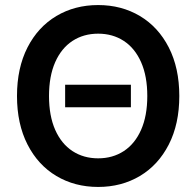

<svg xmlns="http://www.w3.org/2000/svg" viewBox="-20 -737 784 767"><path d="M502.9 -308.6H240.2V-398.4H502.9ZM372.1 9.8Q278.8 9.8 205.3 -33.9Q131.8 -77.6 89.8 -159.9Q47.9 -242.2 47.9 -353.5Q47.9 -465.3 89.8 -547.4Q131.8 -629.4 205.3 -673.1Q278.8 -716.8 372.1 -716.8Q465.3 -716.8 538.8 -673.1Q612.3 -629.4 654.3 -547.4Q696.3 -465.3 696.3 -353.5Q696.3 -241.7 654.3 -159.7Q612.3 -77.6 538.8 -33.9Q465.3 9.8 372.1 9.8ZM372.1 -602.5Q314 -602.5 269.5 -573.5Q225.1 -544.4 200.4 -488.5Q175.8 -432.6 175.8 -353.5Q175.8 -274.4 200.4 -218.5Q225.1 -162.6 269.5 -133.5Q314 -104.5 372.1 -104.5Q430.2 -104.5 474.6 -133.5Q519 -162.6 543.7 -218.5Q568.4 -274.4 568.4 -353.5Q568.4 -432.6 543.7 -488.5Q519 -544.4 474.6 -573.5Q430.2 -602.5 372.1 -602.5Z"/></svg>

Font: Pretendard SemiBold
Style: Regular
Weight: 600
Designer: Base glyphs from Inter by Rasmus Andersson; Hangeul glyphs from Noto Sans CJK(Source Han Sans) by Jang Soo-young and Kan
Foundry: Kil Hyung-jin
Version: Version 1.309